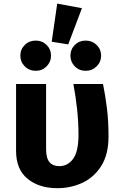

<svg xmlns="http://www.w3.org/2000/svg" viewBox="-20 -998 655 1036"><path d="M535.9 -544.6Q548.2 -483.6 556.9 -414.4Q565.6 -345.1 565.6 -262.6Q565.6 -165.6 527.2 -103.8Q488.7 -42.1 425.9 -12.3Q363.1 17.4 289.2 17.4Q191.3 17.4 129 -33.1Q66.7 -83.6 66.7 -184.1V-544.6H228.7V-194.4Q228.7 -144.1 247.2 -122.8Q265.6 -101.5 300.5 -101.5Q345.6 -101.5 374.6 -141Q403.6 -180.5 403.6 -271.8Q403.6 -339 395.9 -409.7Q388.2 -480.5 375.9 -544.6ZM288.7 -978.5 422.1 -953.8 348.2 -758.5 259 -772.8ZM173.3 -779Q207.7 -779 231.5 -755.4Q255.4 -731.8 255.4 -697.4Q255.4 -664.1 231.5 -640Q207.7 -615.9 173.3 -615.9Q137.4 -615.9 113.6 -640Q89.7 -664.1 89.7 -697.4Q89.7 -731.8 113.6 -755.4Q137.4 -779 173.3 -779ZM442.1 -779Q477.4 -779 501.5 -755.4Q525.6 -731.8 525.6 -697.4Q525.6 -664.1 501.5 -640Q477.4 -615.9 442.1 -615.9Q407.2 -615.9 383.6 -640Q360 -664.1 360 -697.4Q360 -731.8 383.6 -755.4Q407.2 -779 442.1 -779Z"/></svg>

Font: Fira Code
Style: Bold
Weight: 700
Monospace: yes
Designer: Carrois Corporate, Edenspiekermann AG, Nikita Prokopov
Foundry: Carrois Corporate, Edenspiekermann AG, Nikita Prokopov
Version: Version 6.000; ttfautohint (v1.8.2) -l 8 -r 50 -G 200 -x 14 